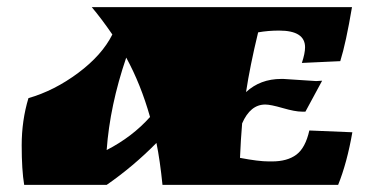

<svg xmlns="http://www.w3.org/2000/svg" viewBox="-20 -520 1067 540"><path d="M777 -298 869 -292Q872 -292 877.5 -292.5Q883 -293 886 -293L839 -206H829Q810 -206 775.5 -216Q741 -226 726 -226Q684 -226 661 -173Q657 -126 655 -76Q707 -66 736 -66H745Q788 -66 813.5 -85Q839 -104 850 -153L971 -148Q956 -62 931 0H437Q430 -69 420 -118Q355 -52 280 0H48Q41 -42 41 -111.5Q41 -181 60 -244Q133 -265 200 -315Q267 -365 296 -423Q265 -468 238 -500H970Q953 -399 937 -348L829 -343Q838 -370 838 -387Q838 -434 765 -434Q734 -434 706 -429Q683 -334 672 -261Q712 -298 771 -298ZM402 -191Q376 -283 335 -358Q289 -223 280 -98Q352 -135 402 -191Z"/></svg>

Font: Ruslan Display
Style: Regular
Weight: 400
Version: Version 1.000